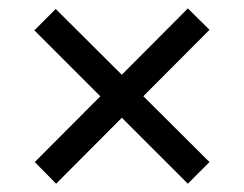

<svg xmlns="http://www.w3.org/2000/svg" viewBox="-20 -592 580 456"><path d="M477.5 -207.1 426.1 -155.7 61.6 -519.9 112.3 -570.7ZM113.3 -155.7 62.6 -207.1 426.2 -572 477.6 -521.2Z"/></svg>

Font: Public Sans Thin
Style: Regular
Weight: 100
Designer: The Public Sans project authors (U.S. Web Design System). Libre Franklin designed by Pablo Impallari and Rodrigo Fuenzal
Version: Version 1.008